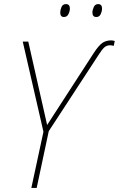

<svg xmlns="http://www.w3.org/2000/svg" viewBox="-20 -917 580 937"><path d="M133 0 192 -274 91 -714H118L210 -307L438 -659Q463 -697 481 -708.5Q499 -720 523 -720Q529 -720 540 -717L535 -693Q526 -696 517 -696Q501 -696 489.5 -686Q478 -676 461 -649L218 -277L159 0ZM450 -834Q431 -834 431 -856Q431 -868 437.5 -882.5Q444 -897 459 -897Q478 -897 478 -875Q478 -862 471.5 -848Q465 -834 450 -834ZM292 -834Q274 -834 274 -856Q274 -868 280 -882.5Q286 -897 302 -897Q321 -897 321 -875Q321 -862 314 -848Q307 -834 292 -834Z"/></svg>

Font: Noto Sans SemiCondensed Thin
Style: Italic
Weight: 100
Width: 4
Italic angle: -12°
Designer: Monotype Design Team
Foundry: Monotype Imaging Inc.
Version: Version 2.013; ttfautohint (v1.8.4.7-5d5b)